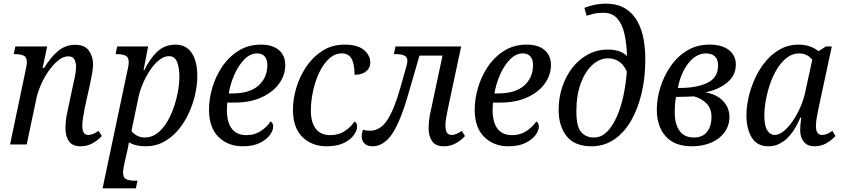

<svg xmlns="http://www.w3.org/2000/svg" viewBox="-20 -790 4611 1050"><path d="M420 10Q377 10 357.5 -17Q338 -44 338 -88Q338 -107 340.5 -131.5Q343 -156 351 -190L375 -304Q384 -344 390 -373.5Q396 -403 396 -425Q396 -446 387.5 -464Q379 -482 353 -482Q326 -482 298 -459Q270 -436 245.5 -401Q221 -366 204 -327Q187 -288 180 -256L126 0H35L121 -410Q124 -422 125.5 -433.5Q127 -445 127 -450Q127 -478 108.5 -486Q90 -494 63 -494H55L64 -536H238L213 -418H221Q259 -480 299.5 -512.5Q340 -545 390 -545Q444 -545 466.5 -512.5Q489 -480 489 -437Q489 -414 483 -384Q477 -354 471 -324L443 -198Q438 -171 434 -146Q430 -121 430 -102Q430 -79 437.5 -65.5Q445 -52 464 -52Q487 -52 519 -74L537 -46Q513 -21 484.5 -5.5Q456 10 420 10Z M541 240 677 -405Q681 -421 682.5 -433Q684 -445 684 -450Q684 -478 665.5 -486Q647 -494 620 -494H612L621 -536H790L765 -406H769Q798 -467 839 -506.5Q880 -546 939 -546Q998 -546 1028.5 -500.5Q1059 -455 1059 -373Q1059 -327 1047.5 -275Q1036 -223 1013 -172.5Q990 -122 956 -81Q922 -40 877 -15Q832 10 775 10Q721 10 685 -12Q682 10 676 35L662 96Q660 106 656.5 124Q653 142 653 154Q653 183 671 190.5Q689 198 715 198H732L723 240ZM772 -38Q809 -38 839 -60.5Q869 -83 891.5 -119.5Q914 -156 929.5 -200.5Q945 -245 953 -289.5Q961 -334 961 -371Q961 -421 948 -452Q935 -483 904 -483Q878 -483 851.5 -462.5Q825 -442 802 -408Q779 -374 762 -334.5Q745 -295 737 -257L699 -74Q707 -61 727 -49.5Q747 -38 772 -38Z M1307 10Q1227 10 1175 -41Q1123 -92 1123 -191Q1123 -248 1141 -310Q1159 -372 1195 -425.5Q1231 -479 1284.5 -512.5Q1338 -546 1407 -546Q1470 -546 1505 -516.5Q1540 -487 1540 -434Q1540 -381 1507.5 -334.5Q1475 -288 1412.5 -258.5Q1350 -229 1262 -229H1223Q1222 -218 1221.5 -207Q1221 -196 1221 -186Q1221 -122 1247.5 -86.5Q1274 -51 1328 -51Q1372 -51 1405.5 -73Q1439 -95 1460 -126Q1474 -117 1474 -98Q1474 -77 1456 -52Q1438 -27 1401 -8.5Q1364 10 1307 10ZM1231 -279H1250Q1346 -279 1394 -322.5Q1442 -366 1442 -434Q1442 -466 1427 -482Q1412 -498 1386 -498Q1349 -498 1317 -466Q1285 -434 1262.5 -383.5Q1240 -333 1231 -279Z M1766 10Q1686 10 1634 -40.5Q1582 -91 1582 -191Q1582 -247 1600 -308.5Q1618 -370 1654 -424Q1690 -478 1743 -512Q1796 -546 1865 -546Q1936 -546 1970.5 -516.5Q2005 -487 2005 -448Q2005 -419 1982.5 -400Q1960 -381 1919 -381Q1919 -438 1903 -468Q1887 -498 1849 -498Q1811 -498 1779.5 -469Q1748 -440 1726 -393.5Q1704 -347 1692 -292Q1680 -237 1680 -185Q1680 -122 1706.5 -86.5Q1733 -51 1786 -51Q1831 -51 1864.5 -72.5Q1898 -94 1919 -126Q1933 -116 1933 -98Q1933 -77 1915 -51.5Q1897 -26 1860 -8Q1823 10 1766 10Z M2017 10Q1990 10 1974 -4.5Q1958 -19 1958 -45Q1958 -60 1965 -80Q1986 -75 2004 -75Q2035 -75 2063 -95Q2091 -115 2116 -164.5Q2141 -214 2167 -302L2201 -422Q2208 -444 2208 -457Q2208 -478 2191.5 -486Q2175 -494 2143 -494H2134L2143 -536H2502L2430 -198Q2424 -171 2420 -146Q2416 -121 2416 -102Q2416 -79 2423.5 -65.5Q2431 -52 2450 -52Q2474 -52 2505 -74L2523 -46Q2500 -21 2471 -5.5Q2442 10 2407 10Q2363 10 2343.5 -17Q2324 -44 2324 -88Q2324 -107 2326.5 -131.5Q2329 -156 2337 -190L2400 -486H2274L2216 -286Q2171 -127 2125 -58.5Q2079 10 2017 10Z M2760 10Q2680 10 2628 -41Q2576 -92 2576 -191Q2576 -248 2594 -310Q2612 -372 2648 -425.5Q2684 -479 2737.5 -512.5Q2791 -546 2860 -546Q2923 -546 2958 -516.5Q2993 -487 2993 -434Q2993 -381 2960.5 -334.5Q2928 -288 2865.5 -258.5Q2803 -229 2715 -229H2676Q2675 -218 2674.5 -207Q2674 -196 2674 -186Q2674 -122 2700.5 -86.5Q2727 -51 2781 -51Q2825 -51 2858.5 -73Q2892 -95 2913 -126Q2927 -117 2927 -98Q2927 -77 2909 -52Q2891 -27 2854 -8.5Q2817 10 2760 10ZM2684 -279H2703Q2799 -279 2847 -322.5Q2895 -366 2895 -434Q2895 -466 2880 -482Q2865 -498 2839 -498Q2802 -498 2770 -466Q2738 -434 2715.5 -383.5Q2693 -333 2684 -279Z M3215 10Q3123 10 3079 -45Q3035 -100 3035 -190Q3035 -253 3054 -312Q3073 -371 3109 -418Q3145 -465 3195 -492Q3245 -519 3307 -519Q3334 -519 3360.5 -511.5Q3387 -504 3409 -484Q3407 -551 3395 -604.5Q3383 -658 3355.5 -689Q3328 -720 3281 -720Q3248 -720 3225.5 -714.5Q3203 -709 3188 -704L3176 -747Q3195 -755 3226.5 -762.5Q3258 -770 3295 -770Q3399 -770 3454 -692Q3509 -614 3509 -465Q3509 -365 3488.5 -279Q3468 -193 3430 -128Q3392 -63 3337.5 -26.5Q3283 10 3215 10ZM3228 -38Q3268 -38 3299 -69Q3330 -100 3353 -151.5Q3376 -203 3389.5 -267.5Q3403 -332 3408 -399Q3390 -438 3364 -454.5Q3338 -471 3305 -471Q3259 -471 3219.5 -435Q3180 -399 3156 -334Q3132 -269 3132 -180Q3132 -98 3158 -68Q3184 -38 3228 -38Z M3763 10Q3669 10 3620.5 -44.5Q3572 -99 3572 -191Q3572 -251 3591.5 -313Q3611 -375 3647.5 -428Q3684 -481 3737.5 -513.5Q3791 -546 3860 -546Q3928 -546 3966 -516.5Q4004 -487 4004 -437Q4004 -379 3958.5 -340Q3913 -301 3838 -285Q3900 -274 3934.5 -237.5Q3969 -201 3969 -151Q3969 -103 3942.5 -66.5Q3916 -30 3869.5 -10Q3823 10 3763 10ZM3842 -498Q3788 -498 3746 -446Q3704 -394 3687 -309H3698Q3790 -309 3848.5 -337Q3907 -365 3907 -432Q3907 -466 3889 -482Q3871 -498 3842 -498ZM3774 -38Q3823 -38 3847 -69.5Q3871 -101 3871 -150Q3871 -197 3843.5 -224.5Q3816 -252 3775 -263Q3754 -262 3729 -261Q3704 -260 3677 -260Q3672 -234 3671 -213Q3670 -192 3670 -173Q3670 -112 3696 -75Q3722 -38 3774 -38Z M4183 10Q4120 10 4091 -38Q4062 -86 4062 -160Q4062 -208 4074.5 -261Q4087 -314 4110.5 -364.5Q4134 -415 4168.5 -456Q4203 -497 4247.5 -521.5Q4292 -546 4346 -546Q4412 -546 4456 -510L4497 -536H4529L4458 -206Q4452 -178 4447 -149.5Q4442 -121 4442 -101Q4442 -52 4476 -52Q4501 -52 4532 -74L4549 -46Q4528 -23 4499 -6.5Q4470 10 4435 10Q4396 10 4376 -14.5Q4356 -39 4356 -77Q4356 -90 4357 -104.5Q4358 -119 4362 -147H4357Q4325 -71 4281 -30.5Q4237 10 4183 10ZM4216 -52Q4240 -52 4265.5 -72.5Q4291 -93 4314.5 -127Q4338 -161 4356.5 -203Q4375 -245 4384 -288L4422 -463Q4406 -483 4387.5 -490.5Q4369 -498 4351 -498Q4314 -498 4284 -475Q4254 -452 4230.5 -414.5Q4207 -377 4191.5 -331.5Q4176 -286 4168 -241Q4160 -196 4160 -159Q4160 -102 4176 -77Q4192 -52 4216 -52Z"/></svg>

Font: Noto Serif SemiCondensed
Style: Italic
Weight: 400
Width: 4
Italic angle: -12°
Designer: Monotype Design Team
Foundry: Monotype Imaging Inc.
Version: Version 2.013